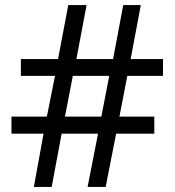

<svg xmlns="http://www.w3.org/2000/svg" viewBox="-20 -734 686 754"><path d="M480 -436H620V-502H493L533 -714H464L424 -502H280L320 -714H248L208 -502H62V-436H196L164 -276H25V-209H151L113 0H183L222 -209H365L324 0H395L436 -209H586V-276H449ZM235 -276 266 -436H409L378 -276Z"/></svg>

Font: Noto Sans Gujarati UI
Style: Regular
Weight: 400
Designer: Jelle Bosma - Monotype Design Team, Universal Thirst
Foundry: Monotype Imaging Inc.
Version: Version 2.106